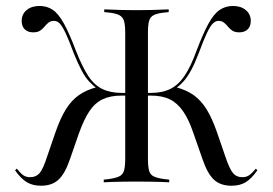

<svg xmlns="http://www.w3.org/2000/svg" viewBox="-20 -602 900 634"><path d="M115.3 11.3Q87.9 11.3 68.5 -0.4Q49.2 -12.1 29.8 -39.5L35.5 -45.2Q48.4 -29 56.9 -23.4Q65.3 -17.7 76.6 -16.9Q97.6 -16.1 110.1 -29.8Q122.6 -43.5 136.3 -87.1L162.9 -164.5Q179 -211.3 197.6 -241.1Q216.1 -271 241.1 -288.3Q266.1 -305.6 300.8 -314.5L302.4 -308.1Q287.9 -318.5 274.6 -332.7Q261.3 -346.8 249.2 -369.8Q237.1 -392.7 223.4 -426.6Q207.3 -470.2 196.4 -493.1Q185.5 -516.1 177 -524.6Q168.5 -533.1 158.1 -533.1Q147.6 -533.1 140.3 -527.4Q133.1 -521.8 127 -514.1Q121 -506.5 112.5 -500.8Q104 -495.2 89.5 -495.2Q71.8 -495.2 61.7 -505.2Q51.6 -515.3 51.6 -533.1Q51.6 -554.8 67.7 -568.5Q83.9 -582.3 110.5 -582.3Q135.5 -582.3 154.4 -569.4Q173.4 -556.5 191.1 -524.2Q208.9 -491.9 230.6 -434.7Q250.8 -383.1 270.6 -352.4Q290.3 -321.8 317.3 -308.5Q344.4 -295.2 381.5 -295.2H415.3V-286.3H380.6Q344.4 -286.3 319 -274.2Q293.5 -262.1 275.4 -235.1Q257.3 -208.1 241.1 -162.9L210.5 -75Q194.4 -28.2 173 -8.5Q151.6 11.3 115.3 11.3ZM744.4 11.3Q708.1 11.3 686.7 -8.5Q665.3 -28.2 649.2 -75L618.5 -162.9Q603.2 -208.1 584.3 -235.1Q565.3 -262.1 540.3 -274.2Q515.3 -286.3 479 -286.3H445.2V-295.2H478.2Q516.1 -295.2 542.7 -308.5Q569.4 -321.8 589.9 -352.4Q610.5 -383.1 629 -434.7Q650.8 -491.9 668.5 -524.2Q686.3 -556.5 705.6 -569.4Q725 -582.3 749.2 -582.3Q775.8 -582.3 791.9 -568.5Q808.1 -554.8 808.1 -533.1Q808.1 -515.3 798 -505.2Q787.9 -495.2 770.2 -495.2Q755.6 -495.2 747.2 -500.8Q738.7 -506.5 732.7 -514.1Q726.6 -521.8 719.4 -527.4Q712.1 -533.1 701.6 -533.1Q691.9 -533.1 683.1 -524.6Q674.2 -516.1 663.3 -493.1Q652.4 -470.2 636.3 -426.6Q623.4 -392.7 610.9 -369.8Q598.4 -346.8 585.5 -332.7Q572.6 -318.5 557.3 -308.1L558.9 -314.5Q594.4 -305.6 619 -288.3Q643.5 -271 662.1 -241.1Q680.6 -211.3 696.8 -164.5L723.4 -87.1Q737.9 -43.5 750 -29.8Q762.1 -16.1 783.1 -16.9Q794.4 -17.7 802.8 -23.4Q811.3 -29 825 -45.2L829.8 -39.5Q810.5 -12.1 791.5 -0.4Q772.6 11.3 744.4 11.3ZM422.6 -2.4Q401.6 -2.4 382.3 -2Q362.9 -1.6 348 -1.2Q333.1 -0.8 322.6 0V-8.9L337.9 -10.5Q361.3 -13.7 373.4 -19.4Q385.5 -25 389.5 -38.7Q393.5 -52.4 393.5 -78.2V-492.7Q393.5 -519.4 389.5 -532.7Q385.5 -546 373.8 -552Q362.1 -558.1 339.5 -560.5L324.2 -562.1V-571Q334.7 -571 349.2 -570.2Q363.7 -569.4 382.7 -569Q401.6 -568.5 422.6 -568.5H430.6H438.7Q460.5 -568.5 479 -569Q497.6 -569.4 512.5 -570.2Q527.4 -571 537.1 -571V-562.1L522.6 -560.5Q499.2 -558.1 487.5 -552Q475.8 -546 472.2 -532.7Q468.5 -519.4 468.5 -492.7V-78.2Q468.5 -52.4 472.2 -38.7Q475.8 -25 487.9 -19.4Q500 -13.7 523.4 -10.5L538.7 -8.9V0Q528.2 -0.8 513.3 -1.2Q498.4 -1.6 479.4 -2Q460.5 -2.4 438.7 -2.4H430.6Z"/></svg>

Font: Playfair 144pt SemiCondensed Light
Style: Regular
Weight: 300
Width: 4
Designer: Claus Eggers Sørensen
Foundry: Claus Eggers Sørensen
Version: Version 2.203